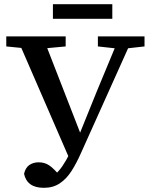

<svg xmlns="http://www.w3.org/2000/svg" viewBox="-20 -841 720 918"><path d="M95 -10Q102 -40 121 -52.5Q140 -65 165 -65Q194 -65 216.5 -49.5Q239 -34 270 4L231 23L237 -1Q260 -20 278.5 -47Q297 -74 314 -109Q331 -144 350 -187H355L444 -407L552 -667H618L368 -111Q346 -61 322 -23.5Q298 14 266 35.5Q234 57 190 57Q149 57 125.5 40Q102 23 95 -10ZM10 -619V-667H294V-619L165 -607H130ZM448 -619V-667H671V-619L573 -608H548ZM315 -75 58 -667H184L370 -189ZM233 -751V-821H517V-751Z"/></svg>

Font: Source Serif 4 18pt Medium
Style: Regular
Weight: 500
Designer: Frank Grießhammer
Foundry: Adobe Systems Incorporated
Version: Version 4.004;hotconv 1.0.116;makeotfexe 2.5.65601